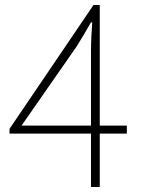

<svg xmlns="http://www.w3.org/2000/svg" viewBox="-20 -746 561 766"><path d="M343 0V-544Q343 -567 344.5 -600.5Q346 -634 348 -657H343Q330 -634 315.5 -609.5Q301 -585 286 -561L66 -245H486V-213H18V-232L353 -726H378V0Z"/></svg>

Font: Shanggu Sans SC VF
Style: Regular
Weight: 250
Designer: GuiWonder
Version: Version 1.021